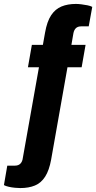

<svg xmlns="http://www.w3.org/2000/svg" viewBox="-96 -755 489 976"><path d="M7 201Q-4 201 -20 199.5Q-36 198 -51.5 194.5Q-67 191 -76 186L-59 87H-20Q-2 87 8 76.5Q18 66 20 48L102 -413H46L66 -527H122L133 -589Q143 -646 164 -677.5Q185 -709 216.5 -722Q248 -735 290 -735Q302 -735 318 -733Q334 -731 349 -728Q364 -725 373 -720L355 -621H317Q299 -621 289.5 -611.5Q280 -602 277 -585L267 -527H339L319 -413H247L164 56Q154 111 133.5 143Q113 175 81.5 188Q50 201 7 201Z"/></svg>

Font: Archivo Condensed ExtraBold
Style: Italic
Weight: 800
Width: 3
Italic angle: -10°
Designer: Hector Gatti
Foundry: Omnibus-Type
Version: Version 2.001